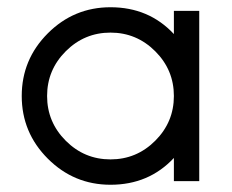

<svg xmlns="http://www.w3.org/2000/svg" viewBox="-20 -500 640 530"><path d="M408.5 -358.5Q357 -410 285 -410Q213 -410 161.5 -358.5Q110 -307 110 -235Q110 -163 161.5 -111.5Q213 -60 285 -60Q357 -60 408.5 -111.5Q460 -163 460 -235Q460 -307 408.5 -358.5ZM285 10Q184 10 112 -62Q40 -134 40 -235Q40 -336 112 -408Q184 -480 285 -480Q391 -480 460 -406V-470H530V0H460V-64Q391 10 285 10Z"/></svg>

Font: HansKendrickRegular
Style: Regular
Weight: 400
Designer: Alfredo Marco Pradil
Foundry: Hanken Studio
Version: Version 1.000;PS 001.001;hotconv 1.0.56